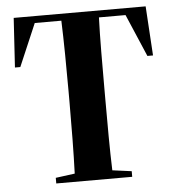

<svg xmlns="http://www.w3.org/2000/svg" viewBox="-49 -703 678 748"><g transform="rotate(-5 290.0 -328.5)"><path d="M20 -464H41L112 -630H216C219 -552 220 -444 220 -354V-310C220 -219 219 -110 216 -32L141 -22V0H438V-22L363 -32C360 -110 360 -219 360 -310V-354C360 -444 360 -552 363 -630H467L538 -464H560L548 -657H32Z"/></g></svg>

Font: Source Serif 4 Display
Style: Bold
Weight: 700
Designer: Frank Grießhammer
Foundry: Adobe Systems Incorporated
Version: Version 4.004;hotconv 1.0.117;makeotfexe 2.5.65602